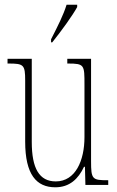

<svg xmlns="http://www.w3.org/2000/svg" viewBox="-20 -786 498 816"><path d="M197 -619V-606H202C240 -653 289 -721 308 -756V-766H263C249 -721 227 -678 197 -619ZM215 10C276 10 313 -26 337 -77H341L343 0H440V-20H438C372 -20 367 -24 367 -101V-536H266V-516H269C339 -516 339 -510 339 -426V-203C339 -104 301 -15 217 -15C147 -15 115 -70 115 -183V-536H12V-516H16C81 -516 87 -511 87 -443V-184C87 -44 135 10 215 10Z"/></svg>

Font: Noto Serif Armenian ExtraCondensed Thin
Style: Regular
Weight: 100
Width: 2
Designer: Monotype Design Team
Foundry: Monotype Imaging Inc.
Version: Version 2.008